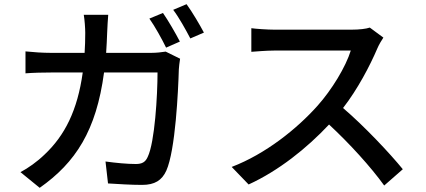

<svg xmlns="http://www.w3.org/2000/svg" viewBox="-20 -853 2040 919"><path d="M841 -654C821 -693 785 -755 760 -791L695 -764C722 -726 755 -666 775 -625ZM488 -600C490 -631 492 -664 493 -698C494 -722 496 -759 498 -782H381C385 -759 388 -718 388 -696C388 -662 387 -630 385 -600H224C185 -600 140 -603 102 -607V-502C140 -505 187 -506 224 -506H376C351 -325 290 -204 193 -113C158 -79 114 -48 78 -29L170 46C342 -75 441 -228 478 -506H734C734 -398 721 -172 687 -102C676 -77 660 -68 630 -68C589 -68 536 -73 485 -80L497 25C547 28 606 32 660 32C721 32 755 10 776 -36C820 -134 833 -420 836 -521C837 -534 839 -555 842 -572L773 -606C753 -603 730 -600 704 -600ZM809 -806C837 -769 869 -711 891 -669L956 -697C937 -733 900 -796 873 -833Z M1750 -721C1733 -715 1700 -711 1663 -711H1292C1261 -711 1203 -715 1183 -718V-605C1199 -606 1253 -611 1292 -611H1659C1635 -533 1568 -423 1500 -347C1401 -236 1251 -116 1089 -54L1170 30C1314 -36 1448 -143 1555 -257C1654 -165 1754 -55 1819 35L1908 -43C1846 -119 1725 -248 1622 -336C1692 -426 1751 -539 1786 -621C1793 -638 1808 -663 1815 -673Z"/></svg>

Font: Noto Sans CJK JP Medium
Style: Regular
Weight: 500
Designer: Ryoko NISHIZUKA (kana & ideographs); Paul D. Hunt (Latin, Greek & Cyrillic); Wenlong ZHANG (bopomofo); Sandoll Communica
Foundry: Adobe Systems Incorporated
Version: Version 1.004;PS 1.004;hotconv 1.0.82;makeotf.lib2.5.63406